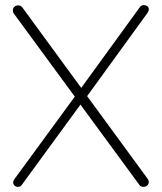

<svg xmlns="http://www.w3.org/2000/svg" viewBox="-20 -724 629 747"><path d="M554 -29Q559 -22 559 -17Q559 -8 553 -2.5Q547 3 538 3Q527 3 522 -5L293 -317L65 -5Q60 3 50 3Q41 3 36 -2.5Q31 -8 31 -14Q31 -19 36 -27L271 -348L34 -671Q30 -676 30 -683Q30 -692 36 -697.5Q42 -703 50 -703Q62 -703 67 -695L296 -382L524 -696Q530 -704 539 -704Q548 -704 553.5 -699.5Q559 -695 559 -688Q559 -681 554 -674L319 -350Z"/></svg>

Font: Quicksand Light
Style: Regular
Weight: 300
Designer: Andrew Paglinawan
Foundry: Andrew Paglinawan
Version: Version 3.000